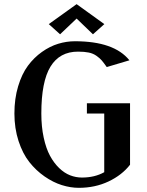

<svg xmlns="http://www.w3.org/2000/svg" viewBox="-20 -900 710 930"><path d="M49.8 0ZM485.4 -783.2 430.2 -733.9 351.1 -810.1 271 -733.9 216.3 -783.2 351.1 -879.9ZM400.9 -399.9H609.9V-102.1Q570.8 -51.8 505.6 -21Q440.4 9.8 361.8 9.8Q321.8 9.8 279.5 -3.4Q237.3 -16.6 195.8 -45.4Q154.3 -74.2 122.1 -115Q89.8 -155.8 69.8 -217Q49.8 -278.3 49.8 -350.1Q49.8 -422.4 67.9 -482.2Q85.9 -542 115.2 -581.5Q144.5 -621.1 183.1 -648.4Q221.7 -675.8 262 -688Q302.2 -700.2 342.8 -700.2Q532.7 -700.2 606.9 -607.9L497.1 -575.2Q481.9 -596.7 472.7 -607.4Q463.4 -618.2 447.3 -629.6Q431.2 -641.1 409.9 -645.5Q388.7 -649.9 357.9 -649.9Q269 -649.9 224.6 -577.4Q180.2 -504.9 180.2 -350.1Q180.2 -286.1 191.7 -233.4Q203.1 -180.7 222.2 -145.5Q241.2 -110.4 266.6 -85.9Q292 -61.5 319.8 -50.8Q347.7 -40 377 -40Q438.5 -40 484.9 -65.9V-350.1H400.9Z"/></svg>

Font: Pfennig
Style: Bold
Weight: 700
Version: Version 20120410 ; ttfautohint (v0.8)